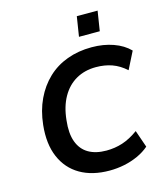

<svg xmlns="http://www.w3.org/2000/svg" viewBox="-132 -1014 974 1124"><g transform="rotate(-15 355.0 -451.5)"><path d="M393 10Q288 10 215 -32.5Q142 -75 107.5 -155.5Q73 -236 85 -349Q94 -434 126 -501.5Q158 -569 208.5 -617Q259 -665 327 -690Q395 -715 476 -715Q547 -715 606.5 -694Q666 -673 704 -634L651 -529Q611 -565 567 -580.5Q523 -596 470 -596Q402 -596 349.5 -566Q297 -536 264.5 -478.5Q232 -421 224 -340Q215 -262 234 -210.5Q253 -159 296.5 -133.5Q340 -108 405 -108Q456 -108 502.5 -123Q549 -138 599 -174L635 -70Q605 -44 565.5 -26Q526 -8 482 1Q438 10 393 10ZM421 -793 440 -913H566L547 -793Z"/></g></svg>

Font: Nunito Sans 8pt
Style: Bold Italic
Weight: 700
Italic angle: -9°
Version: Version 3.101;gftools[0.9.27]